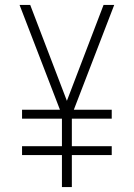

<svg xmlns="http://www.w3.org/2000/svg" viewBox="-20 -755 540 775"><path d="M230 0V-129H69V-165H230V-276H69V-312H222L59 -735H102L250 -348L398 -735H441L278 -312H431V-276H270V-165H431V-129H270V0Z"/></svg>

Font: Iosevka Extralight
Style: Regular
Weight: 200
Monospace: yes
Designer: Belleve Invis
Foundry: Belleve Invis
Version: Version 32.0.1; ttfautohint (v1.8.4)